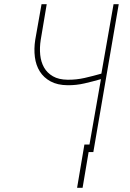

<svg xmlns="http://www.w3.org/2000/svg" viewBox="-20 -731 627 923"><path d="M550.8 -710.9 428.7 0H403.8L465.3 -350.6Q426.3 -339.4 386.2 -330.1Q346.2 -320.8 304.7 -321.3Q256.3 -321.8 223.4 -339.6Q190.4 -357.4 171.6 -387.2Q152.8 -417 147.7 -456.5Q142.6 -496.1 149.4 -539.6L179.7 -710.9H204.6L175.8 -539.6Q169.9 -502 173.3 -467.5Q176.8 -433.1 191.7 -406.7Q206.5 -380.4 234.4 -364.3Q262.2 -348.1 305.2 -347.7Q346.7 -347.2 387.2 -356.4Q427.7 -365.7 467.3 -377L525.9 -710.9ZM377 171.9H350.6L385.7 -36.1H412.1Z"/></svg>

Font: Roboto Mono Thin
Style: Italic
Weight: 250
Designer: Google
Version: Version 2.000985; 2015; ttfautohint (v1.3)